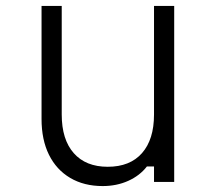

<svg xmlns="http://www.w3.org/2000/svg" viewBox="-20 -613 740 647"><path d="M567 -593V0H499V-52H475Q451 -21 412 -3.5Q373 14 326 14Q263 14 216.5 -13.5Q170 -41 145 -91.5Q120 -142 120 -212V-593H188V-227Q188 -143 228.5 -97Q269 -51 343 -51Q418 -51 458.5 -97Q499 -143 499 -227V-593Z"/></svg>

Font: Martian Mono SemiExpanded ExtraLight
Style: Regular
Weight: 250
Monospace: yes
Version: Version 0.930